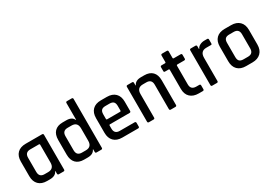

<svg xmlns="http://www.w3.org/2000/svg" viewBox="13 -1491 3203 2278"><g transform="rotate(-30 1615.0 -351.5)"><path d="M247 0H208Q134 0 93.5 -41Q53 -82 53 -155V-355Q53 -429 93.5 -469.5Q134 -510 208 -510H432Q450 -510 450 -493V-17Q450 0 432 0H369Q352 0 352 -17V-53H348Q324 0 247 0ZM352 -170V-415Q352 -425 341 -425H222Q150 -425 150 -351V-159Q150 -85 222 -85H270Q352 -85 352 -170Z M765 0H714Q642 0 603.5 -40.5Q565 -81 565 -155V-355Q565 -430 603.5 -470Q642 -510 714 -510H765Q842 -510 865 -457H869V-686Q869 -703 886 -703H950Q967 -703 967 -686V-17Q967 0 950 0H886Q869 0 869 -17V-53H865Q842 0 765 0ZM869 -170V-340Q869 -425 787 -425H734Q662 -425 662 -351V-159Q662 -85 734 -85H787Q869 -85 869 -170Z M1454 0H1238Q1164 0 1123.5 -41Q1083 -82 1083 -155V-355Q1083 -429 1123.5 -469.5Q1164 -510 1238 -510H1320Q1394 -510 1435 -469.5Q1476 -429 1476 -355V-228Q1476 -210 1458 -210H1190Q1179 -210 1179 -200V-157Q1179 -84 1252 -84H1454Q1472 -84 1472 -66V-16Q1472 0 1454 0ZM1190 -278H1369Q1379 -278 1379 -288V-352Q1379 -390 1362 -407.5Q1345 -425 1307 -425H1252Q1214 -425 1197 -407.5Q1180 -390 1180 -352V-288Q1180 -278 1190 -278Z M1666 0H1603Q1586 0 1586 -17V-493Q1586 -510 1603 -510H1666Q1683 -510 1683 -493V-457H1687Q1711 -510 1788 -510H1832Q1905 -510 1944 -470Q1983 -430 1983 -355V-17Q1983 0 1965 0H1902Q1885 0 1885 -17V-351Q1885 -425 1812 -425H1765Q1683 -425 1683 -340V-17Q1683 0 1666 0Z M2118 -425H2070Q2060 -425 2056.5 -428.5Q2053 -432 2053 -441V-493Q2053 -510 2070 -510H2118Q2128 -510 2128 -520V-610Q2128 -627 2146 -627H2209Q2226 -627 2226 -610V-520Q2226 -510 2237 -510H2330Q2348 -510 2348 -493V-441Q2348 -425 2330 -425H2237Q2226 -425 2226 -415V-158Q2226 -85 2301 -85H2340Q2358 -85 2358 -68V-16Q2358 0 2340 0H2286Q2212 0 2170 -40Q2128 -80 2128 -153V-415Q2128 -425 2118 -425Z M2534 0H2471Q2454 0 2454 -17V-493Q2454 -510 2471 -510H2534Q2551 -510 2551 -493V-455H2555Q2565 -480 2593.5 -495Q2622 -510 2657 -510H2694Q2711 -510 2711 -493V-441Q2711 -422 2694 -425H2634Q2551 -425 2551 -334V-17Q2551 0 2534 0Z M3022 0H2934Q2860 0 2819.5 -41Q2779 -82 2779 -155V-355Q2779 -429 2819.5 -469.5Q2860 -510 2934 -510H3022Q3095 -510 3136.5 -469.5Q3178 -429 3178 -355V-155Q3178 -82 3136.5 -41Q3095 0 3022 0ZM2948 -85H3009Q3081 -85 3081 -158V-352Q3081 -425 3009 -425H2948Q2910 -425 2893 -407.5Q2876 -390 2876 -352V-158Q2876 -120 2893 -102.5Q2910 -85 2948 -85Z"/></g></svg>

Font: Rajdhani Semibold
Style: Regular
Weight: 600
Designer: Satya Rajpurohit, Jyotish Sonowal
Foundry: Indian Type Foundry
Version: Version 1.200;PS 1.0;hotconv 1.0.78;makeotf.lib2.5.61930; tt